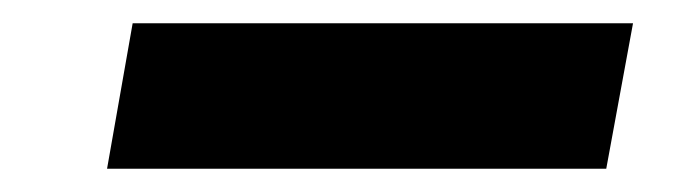

<svg xmlns="http://www.w3.org/2000/svg" viewBox="-20 -372 582 165"><path d="M72 -227 94 -352H524L501 -227Z"/></svg>

Font: DM Sans 10pt Black
Style: Italic
Weight: 900
Italic angle: -10°
Version: Version 4.004;gftools[0.9.30]